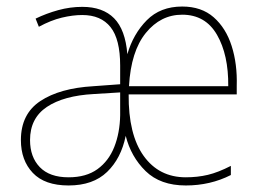

<svg xmlns="http://www.w3.org/2000/svg" viewBox="-20 -558 801 588"><path d="M538 -538Q597 -538 634.5 -505Q672 -472 689.5 -417Q707 -362 705 -295V-269H374Q373 -146 420 -80.5Q467 -15 549 -15Q585 -15 616.5 -22.5Q648 -30 687 -50V-22Q624 10 549 10Q471 10 426 -34Q381 -78 365 -142Q351 -73 308 -31.5Q265 10 190 10Q117 10 80.5 -28.5Q44 -67 44 -129Q44 -209 103.5 -248.5Q163 -288 266 -294L348 -300V-357Q348 -438 318.5 -475Q289 -512 232 -512Q203 -512 169.5 -504Q136 -496 99 -476L89 -501Q122 -517 158.5 -527Q195 -537 232 -537Q295 -537 329.5 -502Q364 -467 370 -392Q388 -454 429.5 -496Q471 -538 538 -538ZM538 -513Q472 -513 426.5 -457Q381 -401 375 -294H679Q680 -390 644.5 -451.5Q609 -513 538 -513ZM267 -270Q175 -265 123.5 -230.5Q72 -196 72 -129Q72 -77 102 -46Q132 -15 190 -15Q244 -15 278.5 -40Q313 -65 330 -108Q347 -151 348 -205V-275Z"/></svg>

Font: Noto Sans Thai SemCond Thin
Style: Regular
Weight: 100
Width: 4
Designer: Monotype Design Team
Foundry: Monotype Imaging Inc.
Version: Version 2.002; ttfautohint (v1.8.4.7-5d5b)